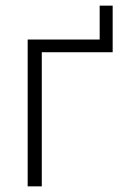

<svg xmlns="http://www.w3.org/2000/svg" viewBox="-20 -660 440 680"><path d="M78 0V-520H333V-640H379V-475H128V0Z"/></svg>

Font: Raleway Light
Style: Regular
Weight: 300
Designer: Matt McInerney, Pablo Impallari, Rodrigo Fuenzalida
Foundry: Matt McInerney, Pablo Impallari, Rodrigo Fuenzalida
Version: Version 4.026